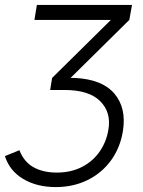

<svg xmlns="http://www.w3.org/2000/svg" viewBox="-91 -541 582 781"><path d="M136 220Q59 220 3.5 187Q-52 154 -71 94L-12 70Q6 117 45 139Q84 161 140 161Q197 161 241.5 138.5Q286 116 314 76Q342 36 350 -14Q362 -84 316.5 -129.5Q271 -175 171 -175H113L121 -224L360 -460H49L59 -521H446L435 -460L196 -224H212Q324 -219 374 -160.5Q424 -102 409 -8Q398 60 360.5 111.5Q323 163 265 191.5Q207 220 136 220Z"/></svg>

Font: Raleway
Style: Italic
Weight: 400
Italic angle: -12°
Designer: Matt McInerney, Pablo Impallari, Rodrigo Fuenzalida
Foundry: Matt McInerney, Pablo Impallari, Rodrigo Fuenzalida
Version: Version 4.026